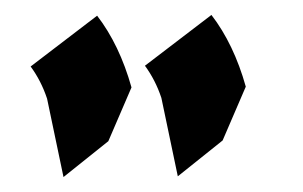

<svg xmlns="http://www.w3.org/2000/svg" viewBox="-20 -659 405 257"><path d="M156 -542 125 -470 65 -422 43 -527Q35 -551 21 -570L110 -638Q140 -599 156 -542ZM309 -543 278 -471 218 -423 196 -528Q188 -552 174 -571L263 -639Q293 -600 309 -543Z"/></svg>

Font: Shorif Bongobondhu ANSI V1
Style: Regular
Weight: 400
Designer: Shorif Uddin Shishir, Shorif art & Design, e-mail : shorifart@gmail.com, facebook : Shorif2001
Foundry: Lipighor Font Foundry
Version: Designed by Shorif Uddin Shishir | Developed by Niladri Shek